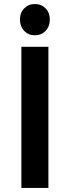

<svg xmlns="http://www.w3.org/2000/svg" viewBox="-20 -932 346 952"><path d="M86 -700H220V0H86ZM227 -835Q227 -801 206 -779Q185 -757 153 -757Q121 -757 100 -779Q79 -801 79 -835Q79 -869 100 -890.5Q121 -912 153 -912Q185 -912 206 -890.5Q227 -869 227 -835Z"/></svg>

Font: Montserrat Medium
Style: Regular
Weight: 500
Designer: Julieta Ulanovsky
Foundry: Julieta Ulanovsky
Version: Version 6.001